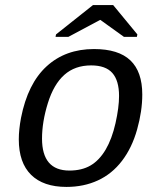

<svg xmlns="http://www.w3.org/2000/svg" viewBox="-20 -733 640 763"><path d="M244.1 9.8Q152.3 9.8 103.5 -38.3Q54.7 -86.4 54.7 -179.2Q54.7 -217.8 63.5 -264.6Q90.3 -400.9 165.3 -469.5Q240.2 -538.1 353.5 -538.1Q450.7 -538.1 498 -493.2Q545.4 -448.2 545.4 -357.4Q545.4 -291.5 524.9 -218.5Q504.4 -145.5 464.8 -93.8Q425.3 -42 369.1 -16.1Q313 9.8 244.1 9.8ZM453.1 -351.6Q453.1 -412.6 426.5 -442.9Q399.9 -473.1 342.3 -473.1Q277.8 -473.1 235.6 -435.5Q193.4 -397.9 170.2 -323.2Q147 -248.5 147 -182.1Q147 -55.2 255.9 -55.2Q305.2 -55.2 339.8 -75.4Q374.5 -95.7 399.7 -138.2Q424.8 -180.7 439 -243.4Q453.1 -306.2 453.1 -351.6ZM525.9 -596.2 523.9 -586.4H472.7L378.9 -653.8H377.9L251.5 -586.4H200.7L202.6 -596.2L349.6 -712.9H429.7Z"/></svg>

Font: Liberation Mono
Style: Italic
Weight: 400
Italic angle: -12°
Monospace: yes
Designer: Steve Matteson
Foundry: Ascender Corporation
Version: Version 2.1.5